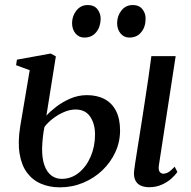

<svg xmlns="http://www.w3.org/2000/svg" viewBox="-20 -752 778 782"><path d="M587 10.5Q568 10.5 553 3.8Q538 -3 530.8 -18.5Q523.5 -34 526.5 -58.5Q527.5 -68 530.5 -87.2Q533.5 -106.5 537.8 -133.8Q542 -161 547.5 -195Q553 -229 559 -268Q565 -307 571.5 -349.2Q578 -391.5 584.5 -435.5Q591 -479.5 596.5 -523.5H695.5L627 -78Q624.5 -59.5 630.5 -52Q636.5 -44.5 644.5 -44.5Q655 -44.5 665.5 -50.5Q676 -56.5 691.5 -73L702.5 -51.5Q694 -39 677.8 -24.5Q661.5 -10 638.8 0.2Q616 10.5 587 10.5ZM223.5 11Q181.5 11 147 -3.8Q112.5 -18.5 90 -48.8Q67.5 -79 59.8 -126.2Q52 -173.5 62.5 -238L101 -466L45.5 -486.5L49 -509L186.5 -534L207.5 -522.5L169 -281Q184 -298 209.5 -317.5Q235 -337 267 -350.8Q299 -364.5 334 -364.5Q376 -364.5 406.2 -348.2Q436.5 -332 452.8 -299.8Q469 -267.5 469 -220.5Q469 -174 449.8 -132.2Q430.5 -90.5 396.8 -58.2Q363 -26 318.5 -7.5Q274 11 223.5 11ZM231 -23.5Q270 -23.5 300.8 -48.2Q331.5 -73 349.2 -114Q367 -155 367 -203.5Q367 -248 347.2 -277Q327.5 -306 287.5 -306Q265 -306 241 -295.8Q217 -285.5 196 -269.5Q175 -253.5 161 -235Q157 -215 154.5 -192.2Q152 -169.5 151.5 -147.5Q151 -107 160.8 -79.2Q170.5 -51.5 188.8 -37.5Q207 -23.5 231 -23.5ZM323.5 -599Q301.5 -599 287.5 -615.8Q273.5 -632.5 273.5 -658.5Q274 -688 291.8 -709.8Q309.5 -731.5 337.5 -731.5Q363.5 -731.5 376.8 -714.5Q390 -697.5 390 -675.5Q389.5 -642.5 371.8 -620.8Q354 -599 323.5 -599ZM507 -599Q485 -599 471 -615.8Q457 -632.5 457 -658.5Q457.5 -688 475 -709.8Q492.5 -731.5 521 -731.5Q546.5 -731.5 560 -714.5Q573.5 -697.5 573 -675.5Q573 -642.5 555.2 -620.8Q537.5 -599 507 -599Z"/></svg>

Font: Merriweather 96pt
Style: Italic
Weight: 400
Italic angle: -7.8°
Version: Version 2.101